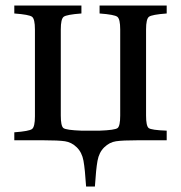

<svg xmlns="http://www.w3.org/2000/svg" viewBox="-20 -510 658 698"><path d="M32 0V-29Q86 -33 96.5 -41Q107 -49 107 -87V-403Q107 -441 96.5 -449Q86 -457 32 -461V-490H276V-461Q222 -457 211.5 -449Q201 -441 201 -403V-90Q201 -52 210.5 -44.5Q220 -37 276 -35H342Q398 -37 407.5 -44.5Q417 -52 417 -90V-403Q417 -441 406.5 -449Q396 -457 342 -461V-490H586V-461Q532 -457 521.5 -449Q511 -441 511 -403V-90Q511 -52 520.5 -44.5Q530 -37 586 -35V0H479Q426 0 402 3.5Q378 7 359 25.5Q340 44 334.5 74.5Q329 105 325 168H293Q289 105 283.5 74.5Q278 44 259 25.5Q240 7 216 3.5Q192 0 139 0Z"/></svg>

Font: Heuristica
Style: Regular
Weight: 400
Version: Version 1.0.1 ; ttfautohint (v1.4.1)